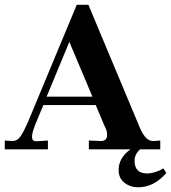

<svg xmlns="http://www.w3.org/2000/svg" viewBox="-40 -627 718 806"><path d="M155.8 -221.2H348.1L251 -451.2ZM540 159.2Q506.8 159.2 482.4 140.1Q458 121.1 458 86.9Q458 35.2 507.8 0H333V-37.1L378.9 -35.2Q405.8 -33.2 409.2 -54.2Q412.1 -75.2 398.9 -98.1L361.8 -186H142.1L107.9 -104Q86.9 -50.3 98.6 -38.6Q104 -33.2 116.2 -34.2L161.1 -37.1V0H-20V-37.1L8.8 -35.2H13.2Q33.2 -35.2 46.9 -55.7Q60.5 -76.2 76.2 -111.8L282.2 -606.9H331.1L539.1 -109.9Q552.7 -74.2 567.4 -54.7Q582 -35.2 603 -35.2H607.9L632.8 -37.1V0H547.9Q524.9 20.5 524.9 47.9Q524.9 100.6 576.2 101.1Q609.9 101.1 646 80.1L658.2 99.1Q606.4 159.2 540 159.2Z"/></svg>

Font: Unna-Bold
Style: Bold
Weight: 700
Designer: Jorge de Buen U.
Foundry: Omnibus-Type
Version: Version 2.006;PS 002.006;hotconv 1.0.70;makeotf.lib2.5.58329